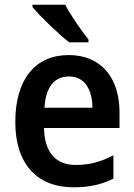

<svg xmlns="http://www.w3.org/2000/svg" viewBox="-20 -786 570 816"><path d="M257 -766H118V-756C148 -719 230 -640 274 -606H356V-618C327 -654 280 -722 257 -766ZM272 -552C132 -552 45 -452 45 -267C45 -89 138 10 292 10C362 10 412 -2 462 -27V-126C408 -98 361 -85 301 -85C216 -85 169 -140 167 -242H488V-307C488 -458 408 -552 272 -552ZM273 -461C340 -461 372 -406 373 -328H169C174 -418 213 -461 273 -461Z"/></svg>

Font: Noto Sans Thai SemCond SemBd
Style: Regular
Weight: 600
Width: 4
Designer: Monotype Design Team
Foundry: Monotype Imaging Inc.
Version: Version 2.002